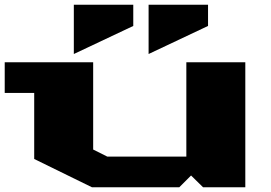

<svg xmlns="http://www.w3.org/2000/svg" viewBox="-20 -794 1150 814"><path d="M0 -400V-530H375V-160L435 -130H770V-530H1020V0H841L790 -50L740 0H370L125 -120V-400ZM293 -565V-774H545V-684ZM610 -565V-774H862V-684Z"/></svg>

Font: Stalinist One
Style: Regular
Weight: 400
Designer: Jovanny Lemonad
Foundry: Alexey Maslov, Jovanny Lemonad
Version: Version 3.004